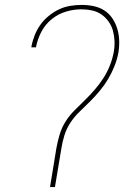

<svg xmlns="http://www.w3.org/2000/svg" viewBox="-20 -763 540 783"><path d="M184 0 210 -159Q215 -186 223 -213.5Q231 -241 246.5 -266Q262 -291 283 -312Q304 -333 325.5 -354Q347 -375 366.5 -397.5Q386 -420 402 -445Q418 -470 428.5 -497Q439 -524 444 -551Q448 -574 447 -596Q446 -618 440.5 -638Q435 -658 422.5 -675.5Q410 -693 393 -704.5Q376 -716 355 -720.5Q334 -725 312 -725Q280 -725 248.5 -715.5Q217 -706 190.5 -684.5Q164 -663 148.5 -633Q133 -603 127 -572V-570H108V-572Q112 -595 121 -618Q130 -641 144 -661Q158 -681 178 -697.5Q198 -714 220 -724.5Q242 -735 266 -739Q290 -743 313 -743Q338 -743 362 -738Q386 -733 405.5 -720.5Q425 -708 438 -688.5Q451 -669 458 -646.5Q465 -624 466 -599Q467 -574 463 -549Q458 -522 447.5 -495Q437 -468 422 -442.5Q407 -417 388 -394Q369 -371 348 -350Q327 -329 305 -308Q283 -287 267 -262.5Q251 -238 242.5 -210.5Q234 -183 230 -156L204 0Z"/></svg>

Font: Iosevka Thin
Style: Italic
Weight: 100
Italic angle: -9°
Monospace: yes
Designer: Belleve Invis
Foundry: Belleve Invis
Version: Version 32.5.0; ttfautohint (v1.8.4)